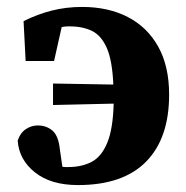

<svg xmlns="http://www.w3.org/2000/svg" viewBox="-20 -519 537 554"><path d="M205 15Q127 15 81 -21.5Q35 -58 31 -113Q38 -135 54 -146Q70 -157 89 -157Q114 -157 131.5 -142Q149 -127 153 -86L160 -38Q164 -37 168.5 -37Q173 -37 177 -37Q216 -37 244.5 -52Q273 -67 289.5 -107Q306 -147 308 -220L133 -216V-278L307 -275Q304 -345 288 -381Q272 -417 245 -430Q218 -443 180 -443Q174 -443 168.5 -442.5Q163 -442 158 -441L136 -343H54L48 -458Q88 -478 129.5 -488.5Q171 -499 217 -499Q292 -499 348.5 -470Q405 -441 436.5 -384.5Q468 -328 468 -246Q468 -120 401.5 -52.5Q335 15 205 15Z"/></svg>

Font: Source Serif 4
Style: Bold
Weight: 700
Designer: Frank Grießhammer
Foundry: Adobe
Version: Version 4.005;hotconv 1.1.0;makeotfexe 2.6.0